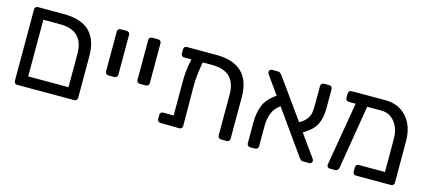

<svg xmlns="http://www.w3.org/2000/svg" viewBox="-48 -966 3038 1362"><g transform="rotate(15 1470.5 -285.5)"><path d="M78.1 -22.9V-547.9Q78.1 -559.1 84.5 -564.9Q90.8 -570.8 101.1 -570.8H290Q418 -570.8 480.5 -510Q543 -449.2 543 -327.1V-22.9Q543 -13.2 536.4 -6.6Q529.8 0 520 0H101.1Q90.8 0 84.5 -6.6Q78.1 -13.2 78.1 -22.9ZM161.1 -78.1H457V-321.8Q457 -493.7 285.2 -494.1H161.1Z M685.5 -254.9V-547.9Q685.5 -559.1 692.1 -564.9Q698.7 -570.8 709 -570.8H752.9Q762.7 -570.8 769.3 -564.5Q775.9 -558.1 775.9 -547.9V-254.9Q775.9 -245.1 769.3 -238.5Q762.7 -231.9 752.9 -231.9H709Q698.7 -231.9 692.1 -238.5Q685.5 -245.1 685.5 -254.9Z M916.5 -254.9V-547.9Q916.5 -559.1 923.1 -564.9Q929.7 -570.8 939.9 -570.8H983.9Q993.7 -570.8 1000.2 -564.5Q1006.8 -558.1 1006.8 -547.9V-254.9Q1006.8 -245.1 1000.2 -238.5Q993.7 -231.9 983.9 -231.9H939.9Q929.7 -231.9 923.1 -238.5Q916.5 -245.1 916.5 -254.9Z M1129.9 -24.9V-55.2Q1129.9 -64.9 1136.2 -71.5Q1142.6 -78.1 1152.8 -78.1L1229.5 -77.1V-291Q1228.5 -354 1232.2 -397.5Q1235.8 -440.9 1248.5 -494.1H1194.8Q1185.1 -494.1 1178.5 -500Q1171.9 -505.9 1171.9 -516.1V-547.9Q1171.9 -559.1 1178.2 -564.9Q1184.6 -570.8 1194.8 -570.8H1408.7Q1662.6 -571.3 1662.6 -327.1V-22.9Q1662.6 -13.2 1656.2 -6.6Q1649.9 0 1639.6 0H1597.7Q1587.9 0 1581.3 -6.6Q1574.7 -13.2 1574.7 -22.9V-321.8Q1574.7 -493.7 1402.8 -494.1H1330.6Q1320.8 -431.2 1316.2 -389.6Q1311.5 -348.1 1312.5 -294.9L1314.5 -22.9Q1314.5 -13.2 1308.1 -6.6Q1301.8 0 1291.5 0L1152.8 -2Q1143.1 -2 1136.5 -8.5Q1129.9 -15.1 1129.9 -24.9Z M1788.6 -22.9V-173.8Q1788.6 -248 1811 -303Q1833.5 -357.9 1899.4 -401.9L1806.2 -532.2Q1799.3 -543.5 1799.3 -550.8Q1799.3 -558.6 1805.4 -564.7Q1811.5 -570.8 1819.3 -570.8H1863.3Q1879.4 -570.8 1891.6 -554.2L2101.6 -261.2Q2137.7 -282.2 2154.1 -305.2Q2170.4 -328.1 2174.3 -350.6Q2178.2 -373 2178.2 -409.2V-547.9Q2178.2 -557.6 2184.8 -564.2Q2191.4 -570.8 2201.2 -570.8H2240.2Q2250 -570.8 2256.6 -564.5Q2263.2 -558.1 2263.2 -547.9V-404.8Q2263.2 -336.9 2239.7 -288.6Q2216.3 -240.2 2145.5 -198.2L2259.3 -39.1Q2266.6 -29.8 2266.6 -20Q2266.6 -12.2 2260.5 -6.1Q2254.4 0 2246.6 0H2201.2Q2188 0 2181.2 -7.6Q2174.3 -15.1 2173.3 -16.1L1945.3 -336.9Q1902.3 -306.2 1887 -263.7Q1871.6 -221.2 1871.6 -169.9V-22.9Q1871.6 -13.2 1865 -6.6Q1858.4 0 1848.1 0H1811.5Q1801.8 0 1795.2 -6.6Q1788.6 -13.2 1788.6 -22.9Z M2375.5 -23.9 2455.1 -492.2H2404.3Q2394.5 -492.2 2387.9 -498.5Q2381.3 -504.9 2381.3 -515.1V-547.9Q2381.3 -557.6 2387.9 -564.2Q2394.5 -570.8 2404.3 -570.8H2655.3Q2717.3 -570.8 2765.9 -541.5Q2814.5 -512.2 2841.8 -457Q2869.1 -401.9 2869.1 -327.1V-22.9Q2869.1 -13.2 2862.8 -6.6Q2856.4 0 2846.2 0H2588.4Q2578.6 0 2572.5 -6.6Q2566.4 -13.2 2566.4 -22.9V-55.2Q2566.4 -64.9 2572.3 -71.5Q2578.1 -78.1 2588.4 -78.1H2781.2V-320.8Q2781.2 -397 2742.7 -444.6Q2704.1 -492.2 2645.5 -492.2H2539.6L2462.4 -23.9Q2461.4 -14.2 2453.9 -7.1Q2446.3 0 2437.5 0H2395.5Q2385.7 0 2380.1 -7.1Q2374.5 -14.2 2375.5 -23.9Z"/></g></svg>

Font: Rubik AZ
Style: Regular
Weight: 400
Designer: Hubert and Fischer
Foundry: Hubert & Fischer
Version: Version 2.000